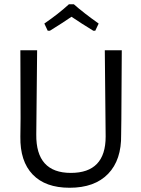

<svg xmlns="http://www.w3.org/2000/svg" viewBox="-20 -878 666 905"><path d="M305 -858C272.3 -828 233.7 -797.7 189 -767L205 -733H215C257 -759 291 -781 317 -799C348.3 -777.7 382.7 -755.7 420 -733H429L445 -767C397 -801 358 -831.3 328 -858ZM551 -243 552 -315 554 -641H474L478 -234C478 -120 423.3 -63 314 -63C204 -63 149.7 -123.3 151 -244L155 -641H76L77 -321L76 -234C74.7 -156.7 94 -97.2 134 -55.5C174 -13.8 232 7 308 7C386.7 7 447.2 -14.8 489.5 -58.5C531.8 -102.2 552.3 -163.7 551 -243Z"/></svg>

Font: Alegreya Sans
Style: Regular
Weight: 400
Designer: Juan Pablo del Peral
Foundry: Huerta Tipografica
Version: Version 1.000;PS 001.000;hotconv 1.0.70;makeotf.lib2.5.58329